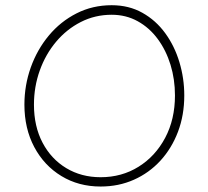

<svg xmlns="http://www.w3.org/2000/svg" viewBox="-20 -695 785 726"><path d="M360.4 10.3Q277.3 10.3 212.2 -29.3Q147 -68.8 109.6 -138.9Q72.3 -209 72.3 -299.3Q72.3 -372.6 96.4 -440.2Q120.6 -507.8 164.8 -560.8Q209 -613.8 269.5 -644.5Q330.1 -675.3 402.3 -675.3Q467.3 -675.3 518.3 -646.7Q569.3 -618.2 604.7 -569.6Q640.1 -521 658.4 -460Q676.8 -398.9 676.8 -334Q676.8 -259.8 653.1 -197Q629.4 -134.3 586.7 -87.6Q543.9 -41 486.3 -15.4Q428.7 10.3 360.4 10.3ZM360.4 -24.9Q440.4 -24.9 503.9 -64.5Q567.4 -104 604.5 -173.8Q641.6 -243.7 641.6 -334Q641.6 -395 624.8 -450Q607.9 -504.9 576.4 -547.6Q544.9 -590.3 500.7 -614.7Q456.5 -639.2 402.3 -639.2Q339.4 -639.2 285.6 -611.8Q231.9 -584.5 192.1 -537.1Q152.3 -489.7 130.4 -428.5Q108.4 -367.2 108.4 -299.3Q108.4 -217.3 140.9 -155.5Q173.3 -93.8 230.5 -59.3Q287.6 -24.9 360.4 -24.9Z"/></svg>

Font: Mikhak-FD ExtraLight
Style: Regular
Weight: 200
Designer: Amin Abedi
Version: Version 3.2